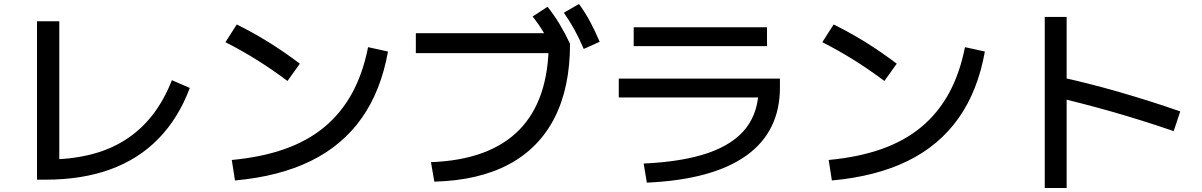

<svg xmlns="http://www.w3.org/2000/svg" viewBox="-20 -875 6040 965"><path d="M166 28V-768H278V3L210 -73Q331 -73 430 -97Q529 -121 607.5 -170.5Q686 -220 745 -295Q804 -370 844 -472L934 -433Q877 -281 776.5 -178Q676 -75 534 -23.5Q392 28 210 28Z M1145 -71Q1295 -85 1411 -126Q1527 -167 1611 -237Q1695 -307 1749.5 -406.5Q1804 -506 1830 -638L1930 -616Q1895 -419 1798 -281.5Q1701 -144 1542 -66Q1383 12 1161 32ZM1425 -468Q1349 -525 1271.5 -573.5Q1194 -622 1113 -663L1170 -752Q1253 -711 1331 -662.5Q1409 -614 1487 -555Z M2146 -60Q2441 -71 2589.5 -222Q2738 -373 2738 -663L2790 -608H2070V-708H2805L2845 -655Q2845 -435 2767 -282.5Q2689 -130 2537.5 -49Q2386 32 2163 38ZM2765 -613Q2738 -669 2713 -711Q2688 -753 2657 -792L2732 -841Q2766 -798 2793 -753Q2820 -708 2845 -655ZM2914 -629Q2890 -685 2866 -728Q2842 -771 2814 -811L2890 -855Q2922 -811 2946.5 -765Q2971 -719 2994 -665Z M3215 -53Q3412 -62 3540 -106.5Q3668 -151 3730.5 -232.5Q3793 -314 3793 -435L3843 -385H3090V-480H3900V-435Q3900 -214 3731 -93Q3562 28 3231 43ZM3165 -643V-738H3835V-643Z M4145 -71Q4295 -85 4411 -126Q4527 -167 4611 -237Q4695 -307 4749.5 -406.5Q4804 -506 4830 -638L4930 -616Q4895 -419 4798 -281.5Q4701 -144 4542 -66Q4383 12 4161 32ZM4425 -468Q4349 -525 4271.5 -573.5Q4194 -622 4113 -663L4170 -752Q4253 -711 4331 -662.5Q4409 -614 4487 -555Z M5879 -216Q5722 -270 5567.5 -314Q5413 -358 5276 -389L5303 -489Q5447 -458 5605 -412.5Q5763 -367 5912 -315ZM5231 70V-790H5341V70Z"/></svg>

Font: M PLUS 2 Thin Medium
Style: Regular
Weight: 500
Version: Version 1.001